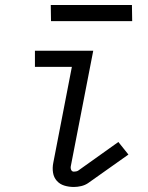

<svg xmlns="http://www.w3.org/2000/svg" viewBox="-20 -732 590 764"><path d="M274 12Q254 12 236 6.5Q218 1 206 -12.5Q194 -26 191 -45Q188 -64 192 -84L266 -466H119V-530H351L262 -72Q260 -64 263 -56.5Q266 -49 274 -49Q278 -49 283 -50Q288 -51 291 -53L451 -167L491 -117L330 -3Q318 5 303 8.5Q288 12 274 12ZM506 -648H183L182 -712H505Z"/></svg>

Font: Lode
Style: Italic
Weight: 400
Italic angle: -11°
Monospace: yes
Designer: Belleve Invis
Foundry: Belleve Invis
Version: Version 29.2.0; ttfautohint (v1.8.3)